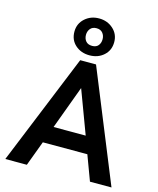

<svg xmlns="http://www.w3.org/2000/svg" viewBox="-136 -1042 937 1137"><g transform="rotate(15 332.5 -474.0)"><path d="M284 -680H381L658 0H526L469 -153H196L139 0H7ZM431 -257 332 -522 234 -257ZM207 -835Q207 -884 242.5 -916Q278 -948 329 -948Q380 -948 415.5 -916Q451 -884 451 -835Q451 -785 416 -753.5Q381 -722 329 -722Q277 -722 242 -753Q207 -784 207 -835ZM330 -780Q355 -780 367.5 -795.5Q380 -811 380 -834Q380 -856 367 -872Q354 -888 329 -888Q304 -888 291 -872Q278 -856 278 -834Q278 -811 291 -795.5Q304 -780 330 -780Z"/></g></svg>

Font: Teachers SemiBold
Style: Regular
Weight: 600
Designer: Alfredo Marco Pradil & Chank Diesel
Version: Version 0.009